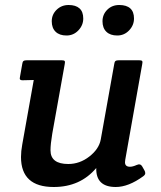

<svg xmlns="http://www.w3.org/2000/svg" viewBox="-20 -736 644 768"><path d="M182 -135Q182 -80 253 -80Q299 -80 337.5 -110Q376 -140 383 -178L437 -480Q438 -489 442 -492Q446 -495 456 -495H536Q546 -495 548.5 -492Q551 -489 549 -480L481 -97Q480 -92 480 -87Q480 -69 500 -69Q511 -69 526.5 -76Q542 -83 549 -70L558 -54Q561 -49 561 -43Q561 -37 553 -31Q494 12 443 12Q363 12 365 -64Q301 12 195 12Q64 12 64 -108Q64 -131 69 -158L115 -416L73 -415Q59 -414 59 -422Q59 -425 60 -429L69 -480Q70 -489 74 -492Q78 -495 88 -495H226Q236 -495 238.5 -492Q241 -489 239 -480L189 -201Q182 -159 182 -135ZM516 -662Q516 -635 496.5 -614.5Q477 -594 449 -594Q421 -594 405.5 -609Q390 -624 390 -651Q390 -678 409 -697Q428 -716 457 -716Q486 -716 501 -702.5Q516 -689 516 -662ZM313 -662Q313 -635 293.5 -614.5Q274 -594 246 -594Q218 -594 202.5 -609Q187 -624 187 -651Q187 -678 206.5 -697Q226 -716 254.5 -716Q283 -716 298 -702.5Q313 -689 313 -662Z"/></svg>

Font: Crete Round
Style: Italic
Weight: 400
Designer: Veronika Burian
Foundry: TypeTogether
Version: Version 1.001; ttfautohint (v1.6)